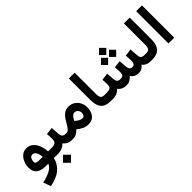

<svg xmlns="http://www.w3.org/2000/svg" viewBox="78 -1644 2866 2866"><g transform="rotate(-45 1510.5 -211.0)"><path d="M223.1 -395Q282.7 -395 325.4 -359.6Q368.2 -324.2 392.3 -264.4Q416.5 -204.6 420.4 -131.3H461.4V0H411.6Q385.7 106 307.1 171.6Q228.5 237.3 84.5 265.1L40 145Q135.7 126.5 204.8 89.8Q273.9 53.2 292.5 0H240.7Q143.6 0 92.5 -40.5Q41.5 -81.1 41.5 -169.9Q41.5 -206.1 52.7 -245.4Q64 -284.7 86.4 -318.6Q108.9 -352.5 143.1 -373.8Q177.2 -395 223.1 -395ZM239.3 -131.3H306.2Q303.2 -165.5 293.9 -196.3Q284.7 -227.1 267.3 -246.3Q250 -265.6 222.2 -265.6Q197.8 -265.6 183.3 -250.2Q168.9 -234.9 163.1 -213.6Q157.2 -192.4 157.2 -174.8Q157.2 -147.5 179.2 -139.4Q201.2 -131.3 239.3 -131.3Z M441.4 -131.3H498.5Q553.7 -131.3 575.2 -151.4Q596.7 -171.4 596.7 -222.2Q596.7 -249.5 595.5 -275.4Q594.2 -301.3 591.8 -326.7L706.1 -340.3L715.8 -205.6Q718.3 -167 737.5 -149.2Q756.8 -131.3 797.9 -131.3H808.1V0H796.9Q747.1 0 712.6 -18.1Q678.2 -36.1 656.2 -65.4Q627.4 -34.2 586.2 -17.1Q544.9 0 498.5 0H441.4ZM542 61 626.5 145.5 542 230 457.5 145.5Z M1131.3 11.2Q1081.1 11.2 1037.6 -10.5Q994.1 -32.2 951.2 -66.4Q923.3 -38.1 894.3 -19Q865.2 0 810.1 0H788.6V-131.3H807.6Q833.5 -131.3 853.3 -150.1Q873 -168.9 890.9 -198.2Q908.7 -227.5 927.7 -260.7Q946.8 -293.9 970.9 -323.2Q995.1 -352.5 1027.3 -371.3Q1059.6 -390.1 1104 -390.1Q1164.1 -390.1 1208.3 -361.6Q1252.4 -333 1276.4 -286.1Q1300.3 -239.3 1300.3 -183.6Q1300.3 -98.1 1257.8 -43.5Q1215.3 11.2 1131.3 11.2ZM1107.9 -265.1Q1086.9 -265.1 1070.1 -251.2Q1053.2 -237.3 1040.5 -216.8Q1027.8 -196.3 1018.6 -177.2Q1045.9 -151.4 1071.3 -136.7Q1089.8 -126 1105 -121.8Q1120.1 -117.7 1131.8 -117.7Q1159.7 -117.7 1172.1 -136.2Q1184.6 -154.8 1184.6 -181.2Q1184.6 -215.8 1164.3 -240.5Q1144 -265.1 1107.9 -265.1Z M1409.2 -682.1H1531.7V-231.9Q1531.7 -176.8 1548.6 -154.1Q1565.4 -131.3 1613.8 -131.3H1626V0H1613.8Q1507.8 0 1458.5 -55.4Q1409.2 -110.8 1409.2 -222.7Z M2051.3 -686.5 2127.4 -610.4 2051.3 -534.2 1975.1 -610.4ZM2136.2 -562 2212.4 -485.8 2136.2 -409.7 2060.5 -485.8ZM1966.3 -562 2042.5 -485.8 1966.3 -409.7 1890.1 -485.8ZM2202.1 0Q2157.7 0 2127.9 -18.3Q2098.1 -36.6 2078.1 -64.9Q2052.7 -36.1 2020.8 -18.1Q1988.8 0 1946.8 0Q1896 0 1863 -17.3Q1830.1 -34.7 1809.6 -64Q1783.2 -34.2 1746.6 -17.1Q1710 0 1651.4 0H1606.4V-131.3H1652.3Q1707.5 -131.3 1731.4 -146.2Q1755.4 -161.1 1755.4 -213.9Q1755.4 -225.1 1753.7 -255.6Q1752 -286.1 1749.5 -314L1863.8 -328.1L1874 -201.7Q1878.4 -131.3 1947.8 -131.3Q1990.7 -131.3 2005.1 -150.4Q2019.5 -169.4 2019.5 -213.9Q2019.5 -224.6 2017.8 -255.4Q2016.1 -286.1 2013.7 -314L2127.9 -328.1L2138.2 -201.7Q2140.1 -169.9 2154.3 -150.6Q2168.5 -131.3 2201.7 -131.3Q2232.4 -131.3 2244.9 -152.6Q2257.3 -173.8 2257.3 -213.9Q2257.3 -231.4 2255.6 -262Q2253.9 -292.5 2251.5 -322.8L2365.7 -336.9L2376 -201.7Q2378.4 -163.6 2397.7 -147.5Q2417 -131.3 2455.6 -131.3H2470.2V0H2456.5Q2410.6 0 2376 -16.4Q2341.3 -32.7 2322.8 -61.5Q2303.2 -34.7 2274.4 -17.3Q2245.6 0 2202.1 0Z M2450.7 -131.3H2488.3Q2541 -131.3 2556.2 -157Q2571.3 -182.6 2571.3 -231.4V-682.1H2693.8V-222.2Q2693.8 -112.3 2645.3 -56.2Q2596.7 0 2487.8 0H2450.7Z M2952.1 -682.1V-0.5H2830.1V-682.1Z"/></g></svg>

Font: Vazirmatn UI
Style: Bold
Weight: 700
Designer: Saber Rastikerdar
Foundry: Saber Rastikerdar
Version: Version 33.003